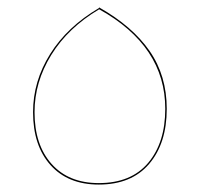

<svg xmlns="http://www.w3.org/2000/svg" viewBox="-20 -483 538 517"><path d="M69 -181Q69 -264 115 -337.5Q161 -411 246 -461L247 -463Q337 -412 383 -345.5Q429 -279 429 -190Q429 -97 381.5 -41.5Q334 14 246 14Q163 14 116 -38.5Q69 -91 69 -181ZM425 -190Q425 -359 247 -458Q163 -408 118 -335Q73 -262 73 -181Q73 -93 119 -41.5Q165 10 246 10Q333 10 379 -44.5Q425 -99 425 -190Z"/></svg>

Font: FiraGO Four
Style: Regular
Weight: 100
Designer: bBox Type
Foundry: bBox Type GmbH
Version: Version 1.001